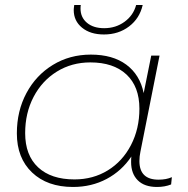

<svg xmlns="http://www.w3.org/2000/svg" viewBox="-20 -740 747 763"><path d="M663 -36 660 -7Q635 3 604 3Q554 3 527.5 -23.5Q501 -50 501 -96Q501 -111 502 -118Q464 -61 404 -29Q344 3 270 3Q168 3 107.5 -54.5Q47 -112 47 -210Q47 -299 85 -370Q123 -441 190 -482Q257 -523 341 -523Q428 -523 482 -483Q536 -443 551 -370L581 -519H614L538 -137Q534 -118 534 -100Q534 -26 610 -26Q641 -26 663 -36ZM534 -308Q534 -396 482.5 -444Q431 -492 339 -492Q265 -492 206 -455.5Q147 -419 113.5 -355Q80 -291 80 -211Q80 -123 131.5 -75Q183 -27 276 -27Q350 -27 408.5 -63Q467 -99 500.5 -163.5Q534 -228 534 -308ZM273 -700Q273 -706 275 -720H301Q300 -715 300 -706Q300 -671 325.5 -649.5Q351 -628 394 -628Q440 -628 475 -653.5Q510 -679 521 -720H547Q535 -667 493 -635Q451 -603 393 -603Q339 -603 306 -630Q273 -657 273 -700Z"/></svg>

Font: Montserrat Alternates ExLight
Style: Italic
Weight: 275
Italic angle: -11.3°
Designer: Julieta Ulanovsky
Foundry: Julieta Ulanovsky
Version: Version 7.200